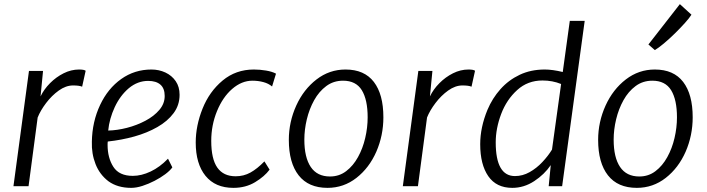

<svg xmlns="http://www.w3.org/2000/svg" viewBox="-20 -900 3417 928"><path d="M45 0 120 -557H188L176 -434Q192.5 -468.5 221.8 -498Q251 -527.5 287.5 -545.8Q324 -564 362 -564Q386.5 -564 394 -558L377 -481Q363.5 -487 333 -487Q298.5 -487 264.2 -462.5Q230 -438 202.8 -402Q175.5 -366 162 -332L118 0Z M614 8Q548 8 504 -24Q461.5 -56.5 441.8 -107Q422 -157.5 424 -215Q425.5 -311.5 464 -393Q501.5 -472.5 566 -518.2Q630.5 -564 712 -564Q748.5 -564 779.5 -549.5Q810.5 -535 829.2 -507.8Q848 -480.5 848 -442Q848 -392 819 -353Q790 -314 740.5 -285.8Q691 -257.5 629 -240.2Q567 -223 501 -216Q500.5 -214 500.2 -209.8Q500 -205.5 500 -200Q500 -137 528 -93.5Q556 -50 622 -50Q663.5 -50 708 -71Q752.5 -92 792 -133L813 -91Q802 -75.5 779 -58.2Q756 -41 727 -26Q698 -11 668.5 -1.5Q639 8 614 8ZM503 -269Q546.5 -270 594 -282.2Q641.5 -294.5 683 -316.5Q724.5 -338.5 750.2 -368.8Q776 -399 776 -436Q776 -473 755.2 -491Q734.5 -509 696 -509Q645.5 -509 603 -474Q560.5 -438 534.5 -382Q508.5 -326 503 -269Z M1108 8Q1020.5 8 973.2 -50.2Q926 -108.5 926 -211Q926 -292.5 959 -375Q992 -457.5 1056 -510.8Q1120 -564 1207 -564Q1236.5 -564 1266 -559Q1295.5 -554 1314 -544L1295 -482Q1278 -496.5 1253 -503.2Q1228 -510 1200 -510Q1148 -510 1102 -470Q1056.5 -430.5 1028.8 -362.8Q1001 -295 1001 -219Q1001 -131.5 1030.5 -89.8Q1060 -48 1119 -48Q1158 -48 1190.5 -66Q1223 -84 1258 -120L1283 -80Q1258.5 -47 1213 -19.5Q1167.5 8 1108 8Z M1563 8Q1471 8 1423.5 -52.5Q1376 -113 1376 -224Q1376 -310.5 1412 -390Q1447.5 -468 1509.8 -516Q1572 -564 1650 -564Q1741 -564 1787 -504Q1833 -444 1833 -333Q1833 -245.5 1799 -167Q1764.5 -88.5 1702.8 -40.2Q1641 8 1563 8ZM1575 -47Q1619.5 -47 1653.2 -72.8Q1687 -98.5 1710.2 -140.5Q1733.5 -182.5 1745.2 -233Q1757 -283.5 1757 -333Q1757 -418 1728.8 -464Q1700.5 -510 1638 -510Q1592 -510 1557 -484Q1522 -458 1498.5 -415.8Q1475 -373.5 1463 -323.5Q1451 -273.5 1451 -225Q1451 -139 1482 -93Q1513 -47 1575 -47Z M1927 0 2002 -557H2070L2058 -434Q2074.5 -468.5 2103.8 -498Q2133 -527.5 2169.5 -545.8Q2206 -564 2244 -564Q2268.5 -564 2276 -558L2259 -481Q2245.5 -487 2215 -487Q2180.5 -487 2146.2 -462.5Q2112 -438 2084.8 -402Q2057.5 -366 2044 -332L2000 0Z M2456 8Q2379 8 2340 -48.5Q2301 -105 2301 -203Q2301 -284 2336 -369Q2359.5 -425 2398.8 -469Q2438 -513 2491.8 -538.5Q2545.5 -564 2613 -564Q2650.5 -564 2700 -552L2734 -799H2806L2697 0H2632L2642 -102Q2611.5 -57 2562 -24.5Q2512.5 8 2456 8ZM2469 -49Q2506 -49 2539.8 -68Q2573.5 -87 2601.2 -116.5Q2629 -146 2648 -177L2692 -494Q2650.5 -511 2602 -511Q2530.5 -511 2480 -465Q2428.5 -418.5 2402.2 -348.8Q2376 -279 2376 -212Q2376 -49 2469 -49Z M3058 8Q2966 8 2918.5 -52.5Q2871 -113 2871 -224Q2871 -310.5 2907 -390Q2942.5 -468 3004.8 -516Q3067 -564 3145 -564Q3236 -564 3282 -504Q3328 -444 3328 -333Q3328 -245.5 3294 -167Q3259.5 -88.5 3197.8 -40.2Q3136 8 3058 8ZM3070 -47Q3114.5 -47 3148.2 -72.8Q3182 -98.5 3205.2 -140.5Q3228.5 -182.5 3240.2 -233Q3252 -283.5 3252 -333Q3252 -418 3223.8 -464Q3195.5 -510 3133 -510Q3087 -510 3052 -484Q3017 -458 2993.5 -415.8Q2970 -373.5 2958 -323.5Q2946 -273.5 2946 -225Q2946 -139 2977 -93Q3008 -47 3070 -47ZM3145 -658 3114 -685 3266 -880 3322 -829Q3312.5 -813.5 3290.5 -789Q3268.5 -764.5 3241.5 -738Q3214.5 -711.5 3188.5 -689.8Q3162.5 -668 3145 -658Z"/></svg>

Font: Merriweather Sans Light
Style: Italic
Weight: 300
Italic angle: -7.5°
Designer: Eben Sorkin
Foundry: Eben Sorkin
Version: Version 2.001; ttfautohint (v1.8.3)